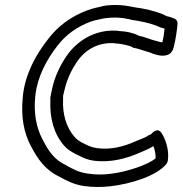

<svg xmlns="http://www.w3.org/2000/svg" viewBox="-20 -725 732 770"><path d="M71 -331C64 -258 75 -193 104 -139C131 -88 160 -44 219 -16C248 0 274 14 316 21C352 26 388 26 423 22C502 13 606 -18 647 -67C649 -70 652 -75 653 -80C660 -128 641 -170 629 -190C612 -217 591 -192 589 -190C588 -189 589 -188 580 -184C579 -183 576 -183 575 -182C563 -173 553 -171 523 -158C479 -138 424 -123 368 -131C343 -135 334 -141 307 -154C292 -163 286 -168 278 -177C246 -214 230 -268 233 -326V-327V-341C234 -348 238 -359 240 -369C249 -408 267 -445 289 -478C318 -520 366 -555 436 -552C441 -551 446 -550 455 -550C467 -549 503 -541 509 -537C512 -535 514 -533 517 -533C533 -531 560 -520 580 -515C585 -513 664 -475 677 -537C685 -569 690 -605 692 -629C693 -639 687 -649 675 -652C673 -653 664 -657 653 -659C647 -660 644 -663 633 -668H632C598 -682 561 -690 519 -696C482 -704 441 -709 393 -701C393 -701 392 -700 391 -700C369 -695 354 -692 331 -684C267 -660 213 -622 172 -567C124 -506 82 -430 72 -343ZM121 -333 122 -343C130 -416 166 -485 210 -541C243 -585 289 -618 343 -638C363 -645 375 -646 395 -651C435 -657 468 -655 503 -647C504 -647 504 -646 504 -646C544 -640 579 -633 607 -622C617 -617 625 -614 637 -611C639 -611 639 -610 640 -610C638 -593 636 -574 631 -555C622 -556 610 -560 599 -563H598C586 -566 557 -578 536 -582C514 -594 484 -599 465 -600H463C460 -600 455 -601 449 -602H446C357 -607 287 -558 248 -502C221 -463 200 -418 190 -373C188 -364 185 -352 183 -339C183 -338 182 -337 182 -336V-321C179 -252 196 -188 237 -141C249 -127 261 -120 278 -110C279 -110 280 -109 280 -109C304 -98 318 -87 353 -81C423 -71 489 -90 539 -112C561 -122 577 -127 595 -139C601 -124 605 -105 604 -90C575 -65 491 -36 424 -28C393 -24 363 -24 331 -29C297 -34 278 -44 247 -61L246 -62C198 -84 175 -118 150 -167C126 -213 115 -269 121 -333Z"/></svg>

Font: Hussar Pisanka
Style: OutKur
Weight: 400
Designer: Robert Jablonski
Foundry: Cannot Into Space Fonts
Version: Version 1.070